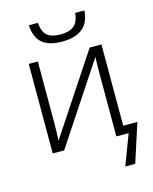

<svg xmlns="http://www.w3.org/2000/svg" viewBox="-134 -834 880 1102"><g transform="rotate(-15 306.0 -283.0)"><path d="M308 -606Q228 -606 189 -640Q150 -674 146 -746H200Q204 -692 230 -670Q256 -648 310 -648Q360 -648 388 -670Q416 -692 421 -746H476Q467 -606 308 -606ZM471 180 539 0H466V-372Q466 -398 466.5 -424Q467 -450 468 -472L156 0H88V-532H142V-169Q142 -114 139 -62L450 -532H520V-49H604L530 180Z"/></g></svg>

Font: BC Sans Light
Style: Regular
Weight: 300
Designer: Monotype Design Team
Foundry: Monotype Imaging Inc.
Version: Version 2.000;GOOG;noto-source:20170915:90ef993387c0